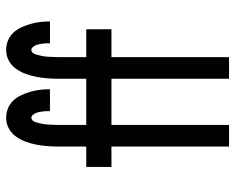

<svg xmlns="http://www.w3.org/2000/svg" viewBox="-92 -692 783 640"><g transform="rotate(-90 300.0 -371.5)"><path d="M132 0V-392H64V-476H132V-570Q132 -588 133.5 -606.5Q135 -625 138.5 -643Q142 -661 148.5 -678.5Q155 -696 166 -711Q177 -726 193 -734.5Q209 -743 228 -743Q244 -743 259 -737Q274 -731 285 -719.5Q296 -708 303 -693Q310 -678 314.5 -662.5Q319 -647 321 -631Q323 -615 323 -598V-597H250V-598Q250 -604 250 -609.5Q250 -615 249 -621Q248 -627 247 -633Q246 -639 243.5 -644.5Q241 -650 237 -654.5Q233 -659 228 -659Q222 -659 218 -653.5Q214 -648 212.5 -642.5Q211 -637 209.5 -630.5Q208 -624 207 -618.5Q206 -613 205.5 -606.5Q205 -600 205 -594Q205 -588 204.5 -582Q204 -576 204 -570V-476H297V-392H204V0ZM358 0V-392H290V-476H358V-570Q358 -588 359.5 -606.5Q361 -625 364.5 -643Q368 -661 374.5 -678.5Q381 -696 392 -711Q403 -726 419 -734.5Q435 -743 454 -743Q470 -743 485 -737Q500 -731 511 -719.5Q522 -708 529 -693Q536 -678 540.5 -662.5Q545 -647 547 -631Q549 -615 549 -598V-597H476V-598Q476 -604 476 -609.5Q476 -615 475 -621Q474 -627 473 -633Q472 -639 469.5 -644.5Q467 -650 463 -654.5Q459 -659 454 -659Q448 -659 444 -653.5Q440 -648 438.5 -642.5Q437 -637 435.5 -630.5Q434 -624 433 -618.5Q432 -613 431.5 -606.5Q431 -600 431 -594Q431 -588 430.5 -582Q430 -576 430 -570V-476H523V-392H430V0Z"/></g></svg>

Font: Iosevka Fixed Curly Md Ex
Style: Regular
Weight: 500
Width: 7
Monospace: yes
Designer: Belleve Invis
Foundry: Belleve Invis
Version: Version 30.1.2